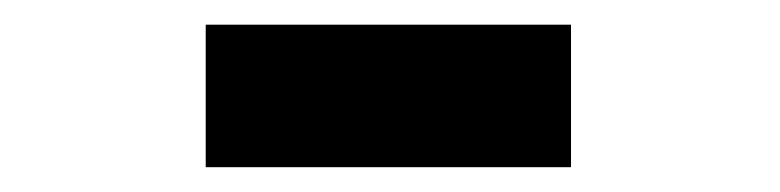

<svg xmlns="http://www.w3.org/2000/svg" viewBox="-20 -304 626 154"><path d="M438 -284.2V-169.9H145V-284.2Z"/></svg>

Font: XB Zar
Style: Bold Italic
Weight: 700
Italic angle: -12°
Designer: Behnam
Foundry: Irmug
Version: Version 8.005 2009